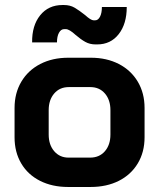

<svg xmlns="http://www.w3.org/2000/svg" viewBox="-20 -737 634 765"><path d="M38 -190V-307Q38 -366 65 -411.5Q92 -457 140.5 -482Q189 -507 252 -507H342Q405 -507 453.5 -482Q502 -457 529 -411.5Q556 -366 556 -307V-190Q556 -131 529 -86Q502 -41 453.5 -16.5Q405 8 341 8H251Q188 8 139.5 -16.5Q91 -41 64.5 -86Q38 -131 38 -190ZM339 -109Q376 -109 398 -134.5Q420 -160 420 -201V-298Q420 -339 398 -364.5Q376 -390 340 -390H254Q218 -390 196 -364.5Q174 -339 174 -298V-201Q174 -160 196 -134.5Q218 -109 253 -109ZM281 -598Q256 -621 242 -621H236Q223 -621 215 -606.5Q207 -592 207 -568H108Q107 -635 140 -676Q173 -717 229 -717H235Q259 -717 277 -706.5Q295 -696 319 -677Q342 -656 353 -656H359Q371 -656 378.5 -670.5Q386 -685 386 -709H485Q485 -642 453 -601Q421 -560 367 -560H361Q338 -560 320 -570Q302 -580 281 -598Z"/></svg>

Font: Stavian Bold
Style: Bold
Weight: 700
Version: Version 1.000; ttfautohint (v1.6)